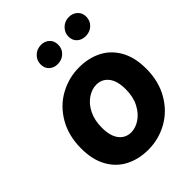

<svg xmlns="http://www.w3.org/2000/svg" viewBox="-283 -1165 1322 1322"><g transform="rotate(-45 378.0 -504.0)"><path d="M50 -320Q50 -444 103.5 -536.5Q157 -629 245.5 -677.5Q334 -726 435 -726Q527 -726 599.5 -689Q672 -652 714 -577Q756 -502 756 -393Q756 -270 702.5 -177.5Q649 -85 561 -36Q473 13 372 13Q280 13 207 -24Q134 -61 92 -136Q50 -211 50 -320ZM556 -392Q556 -474 522.5 -516Q489 -558 434 -558Q391 -558 348.5 -529.5Q306 -501 279 -447.5Q252 -394 252 -321Q252 -240 285 -197.5Q318 -155 373 -155Q416 -155 458.5 -183.5Q501 -212 528.5 -265.5Q556 -319 556 -392ZM262 -928Q262 -966 290 -993.5Q318 -1021 360 -1021Q395 -1021 419.5 -998.5Q444 -976 444 -938Q444 -898 416 -871.5Q388 -845 347 -845Q311 -845 286.5 -867Q262 -889 262 -928ZM533 -928Q533 -965 561 -993Q589 -1021 631 -1021Q666 -1021 691.5 -998.5Q717 -976 717 -938Q717 -898 689 -871.5Q661 -845 619 -845Q583 -845 558 -867Q533 -889 533 -928Z"/></g></svg>

Font: Nebula Sans Black
Style: Regular
Weight: 900
Italic angle: -9°
Designer: Paul D. Hunt for Adobe (as Source Sans)
Foundry: Nebula Entertainment & Broadcasting LLC
Version: Version 1.010